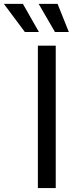

<svg xmlns="http://www.w3.org/2000/svg" viewBox="-111 -961 388 981"><path d="M173.8 -727.5V0H82.5V-727.5ZM169.9 -797.4 86.4 -941.4H183.1L240.7 -797.4ZM16.1 -797.4 -91.3 -941.4H5.9L87.9 -797.4Z"/></svg>

Font: Inter 20pt
Style: Regular
Weight: 400
Version: Version 4.001;git-66647c0bb